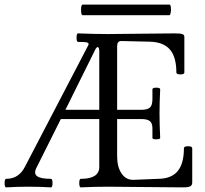

<svg xmlns="http://www.w3.org/2000/svg" viewBox="-22 -811 891 834"><path d="M336.9 -745.1Q330.1 -745.1 330.1 -768.1Q330.1 -791 336.9 -791H714.8Q718.8 -791 720.2 -779.5Q721.7 -768.1 719.7 -756.6Q717.8 -745.1 713.9 -745.1ZM4.9 2.9Q-2 2.9 -2 -15.6Q-2 -34.2 4.9 -34.2Q59.6 -34.2 85.9 -85.9L361.8 -615.2Q366.7 -624.5 352.5 -627.4Q342.8 -628.9 316.9 -628.9Q310.5 -628.9 310.5 -647.5Q310.5 -666 316.9 -666Q388.7 -663.1 448.2 -663.1Q497.1 -663.1 593.8 -664.6Q690.4 -666 738.8 -666Q761.7 -666 770.3 -662.8Q778.8 -659.7 778.8 -650.9V-496.1Q778.8 -487.8 761.5 -487.8Q744.1 -487.8 744.1 -496.1Q744.1 -563.5 716.1 -595.9Q688 -628.4 628.9 -629.9L504.9 -632.8Q486.8 -632.8 486.8 -610.8V-334H591.8Q618.7 -334 629.4 -344Q640.1 -354 640.1 -380.9V-422.9Q640.1 -430.2 657 -430.2Q673.8 -430.2 673.8 -422.9Q670.9 -364.3 670.9 -317.9Q670.9 -270.5 673.8 -211.9Q673.8 -206.1 657 -205.8Q640.1 -205.6 640.1 -211.9V-253.9Q640.1 -275.4 629.2 -284.7Q618.2 -293.9 591.8 -293.9H486.8V-132.8Q486.8 -85.9 505.9 -57.6Q524.9 -29.3 557.1 -29.8L665 -34.2Q722.2 -34.7 749.5 -67.4Q776.9 -100.1 776.9 -167Q776.9 -175.8 794.9 -175.8Q813 -175.8 813 -167V-18.1Q813 -6.3 804.4 -1.7Q795.9 2.9 773.9 2.9Q719.2 2.9 610.8 1.5Q502.4 0 448.2 0Q389.2 0 329.1 2.9Q322.3 2.9 322.3 -15.6Q322.3 -34.2 329.1 -34.2Q409.2 -34.2 409.2 -85.9V-293.9H242.2L136.2 -82Q123.5 -57.1 139.2 -45.7Q154.8 -34.2 199.2 -34.2Q206.1 -34.2 206.1 -15.6Q206.1 2.9 199.2 2.9Q150.9 0 102.1 0Q53.2 0 4.9 2.9ZM262.2 -334H409.2V-587.9Q409.2 -603.5 403.8 -606.2Q398.4 -608.9 391.1 -594.2Z"/></svg>

Font: Junicode SmCond
Style: Regular
Weight: 400
Width: 4
Designer: Peter S. Baker
Version: Version 2.206